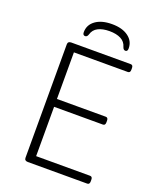

<svg xmlns="http://www.w3.org/2000/svg" viewBox="-158 -965 863 1057"><g transform="rotate(20 273.0 -436.0)"><path d="M136 0Q116 0 116 -18V-682Q116 -700 136 -700H484Q498 -700 498 -682V-672Q498 -654 484 -654H168V-381H454Q468 -381 468 -363V-353Q468 -335 454 -335H168V-46H484Q498 -46 498 -28V-18Q498 0 484 0ZM195 -759Q181 -759 181 -777Q181 -820 216.5 -846Q252 -872 313 -872Q373 -872 408.5 -846Q444 -820 444 -777Q444 -759 431 -759Q419 -759 414 -775Q406 -804 379.5 -817.5Q353 -831 313 -831Q273 -831 246.5 -817.5Q220 -804 212 -775Q207 -759 195 -759Z"/></g></svg>

Font: Asap ExtraLight
Style: Regular
Weight: 200
Designer: Pablo Cosgaya
Foundry: Omnibus-Type
Version: Version 3.001; ttfautohint (v1.8.4.7-5d5b)